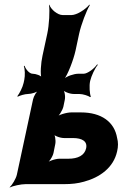

<svg xmlns="http://www.w3.org/2000/svg" viewBox="-20 -808 545 854"><path d="M381 -448C386 -470 403 -506 414 -518L413 -523C400 -503 369 -480 352 -480H328C309 -480 276 -469 263 -456L264 -454C281 -474 307 -542 316 -583L332 -658C341 -699 365 -762 379 -784L378 -788C361 -766 321 -741 298 -741H259C236 -741 206 -766 199 -788L198 -784C202 -762 199 -698 190 -657L169 -560C162 -529 158 -476 165 -460L168 -462C163 -472 139 -480 125 -480C111 -480 94 -500 89 -516L86 -513C91 -502 92 -472 88 -453L85 -439C81 -420 66 -391 57 -380L59 -378C68 -383 91 -390 105 -390C119 -390 147 -398 156 -408L155 -410C143 -403 130 -380 127 -366L55 -31C51 -13 34 15 23 25V26C37 19 73 11 94 11H266C298 11 326 8 354 0C424 -19 485 -62 501 -135C506 -156 506 -176 501 -194C489 -266 431 -308 340 -308H297C276 -308 238 -297 225 -284L227 -282C242 -290 258 -317 262 -334L268 -363C272 -380 267 -408 256 -416L254 -414C261 -401 289 -390 308 -390H332C349 -390 373 -382 381 -376L384 -378C379 -390 376 -426 381 -448ZM363 -148C356 -117 327 -102 284 -102H245C226 -102 193 -91 181 -78L182 -76C197 -84 215 -112 218 -128L226 -168C229 -184 225 -212 214 -220L211 -218C217 -205 246 -194 265 -194H304C346 -194 370 -179 363 -148Z"/></svg>

Font: Asimov
Style: EdgeExtremeIt
Weight: 500
Designer: Google
Version: Version 2.000980: 2014